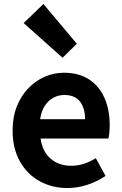

<svg xmlns="http://www.w3.org/2000/svg" viewBox="-20 -944 621 978"><path d="M323.4 13.8Q244.9 13.8 181.7 -21.2Q118.5 -56.1 81.4 -121.9Q44.2 -187.7 44.2 -279.9Q44.2 -348.1 65.8 -402.2Q87.4 -456.3 124.6 -494.8Q161.8 -533.2 208.5 -553.4Q255.3 -573.5 304.7 -573.5Q382.1 -573.5 434 -539.3Q485.9 -505.1 512.4 -444.7Q538.8 -384.4 538.8 -306.4Q538.8 -285.9 536.9 -267.6Q534.9 -249.4 532.1 -238.4H186.7Q192.9 -192.8 214.2 -162.1Q235.4 -131.4 268.1 -115.5Q300.8 -99.6 342.6 -99.6Q376.6 -99.6 407 -109.4Q437.3 -119.3 468.1 -138.2L517.6 -47.9Q476.7 -19.8 426 -3Q375.4 13.8 323.4 13.8ZM184.4 -336.9H413.3Q413.3 -393.2 387.4 -426.7Q361.6 -460.2 307.1 -460.2Q278 -460.2 252.2 -446.4Q226.4 -432.6 208.4 -405.4Q190.4 -378.2 184.4 -336.9ZM298.6 -649.7 100.6 -826.6 201.1 -923.7 371.3 -721.2Z"/></svg>

Font: Noto Sans KR Thin
Style: Regular
Weight: 100
Designer: Ryoko NISHIZUKA 西塚涼子 (kana, bopomofo & ideographs); Paul D. Hunt (Latin, Greek & Cyrillic); Sandoll Communications 산돌커뮤니
Foundry: Adobe
Version: Version 2.004-H2;hotconv 1.0.118;makeotfexe 2.5.65603